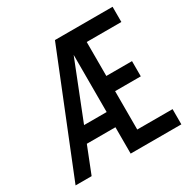

<svg xmlns="http://www.w3.org/2000/svg" viewBox="-158 -841 967 984"><g transform="rotate(-30 325.0 -349.0)"><path d="M13 0 294 -698H384L108 0ZM144 -156V-246H376V-156ZM339 0V-698H635V-608H430V-407H582V-317H430V-90H639V0Z"/></g></svg>

Font: Azeret Mono Thin
Style: Regular
Weight: 400
Version: Version 1.002